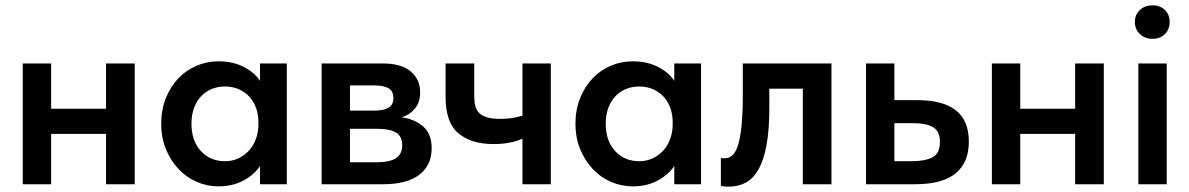

<svg xmlns="http://www.w3.org/2000/svg" viewBox="-20 -688 4442 717"><path d="M376 -188H171V0H65V-451H171V-282H376V-451H483V0H376Z M796 8Q754 8 715.5 -8.5Q677 -25 647.5 -56Q618 -87 600 -130Q582 -173 582 -226Q582 -279 599.5 -322Q617 -365 646 -395.5Q675 -426 714 -442.5Q753 -459 796 -459Q850 -459 890.5 -438Q931 -417 951 -386V-451H1051V0H951V-68Q928 -34 887.5 -13Q847 8 796 8ZM820 -86Q848 -86 871 -97Q894 -108 910.5 -126.5Q927 -145 936 -170Q945 -195 945 -224V-232Q945 -260 936.5 -284Q928 -308 912 -326Q896 -344 872.5 -354.5Q849 -365 820 -365Q794 -365 771.5 -356Q749 -347 732 -329.5Q715 -312 705 -286Q695 -260 695 -226Q695 -162 730 -124Q765 -86 820 -86Z M1181 -451H1409Q1479 -451 1514 -421Q1549 -391 1549 -343Q1549 -306 1529.5 -282.5Q1510 -259 1480 -250Q1529 -243 1560.5 -215.5Q1592 -188 1592 -134Q1592 -71 1546 -35.5Q1500 0 1410 0H1181ZM1287 -207V-82H1385Q1436 -82 1459 -97.5Q1482 -113 1482 -145Q1482 -179 1459 -193Q1436 -207 1390 -207ZM1287 -369V-275H1378Q1412 -275 1430.5 -285.5Q1449 -296 1449 -322Q1449 -348 1431 -358.5Q1413 -369 1377 -369Z M1931 -170Q1911 -161 1884 -155.5Q1857 -150 1823 -150Q1740 -150 1692 -190Q1644 -230 1644 -325V-451H1751V-329Q1751 -308 1755 -292Q1759 -276 1770 -265.5Q1781 -255 1800 -249.5Q1819 -244 1848 -244Q1892 -244 1931 -256V-451H2037V0H1931Z M2343 8Q2301 8 2262.5 -8.5Q2224 -25 2194.5 -56Q2165 -87 2147 -130Q2129 -173 2129 -226Q2129 -279 2146.5 -322Q2164 -365 2193 -395.5Q2222 -426 2261 -442.5Q2300 -459 2343 -459Q2397 -459 2437.5 -438Q2478 -417 2498 -386V-451H2598V0H2498V-68Q2475 -34 2434.5 -13Q2394 8 2343 8ZM2367 -86Q2395 -86 2418 -97Q2441 -108 2457.5 -126.5Q2474 -145 2483 -170Q2492 -195 2492 -224V-232Q2492 -260 2483.5 -284Q2475 -308 2459 -326Q2443 -344 2419.5 -354.5Q2396 -365 2367 -365Q2341 -365 2318.5 -356Q2296 -347 2279 -329.5Q2262 -312 2252 -286Q2242 -260 2242 -226Q2242 -162 2277 -124Q2312 -86 2367 -86Z M2701 9Q2690 9 2683.5 8Q2677 7 2672 6V-98Q2676 -97 2680 -97Q2684 -97 2687 -97Q2703 -97 2715.5 -108.5Q2728 -120 2736.5 -147.5Q2745 -175 2749.5 -221.5Q2754 -268 2754 -338V-451H3085V0H2978V-357H2853V-289Q2853 -204 2842.5 -146.5Q2832 -89 2812 -54.5Q2792 -20 2764 -5.5Q2736 9 2701 9Z M3214 -451H3320V-314H3407Q3501 -314 3549.5 -276Q3598 -238 3598 -159Q3598 -81 3548.5 -40.5Q3499 0 3397 0H3214ZM3385 -86Q3433 -86 3461.5 -100Q3490 -114 3490 -159Q3490 -198 3464.5 -213Q3439 -228 3390 -228H3320V-86Z M3995 -188H3790V0H3684V-451H3790V-282H3995V-451H4102V0H3995Z M4231 -451H4337V0H4231ZM4284 -543Q4255 -543 4236.5 -561Q4218 -579 4218 -606Q4218 -633 4236.5 -650.5Q4255 -668 4284 -668Q4313 -668 4330.5 -650.5Q4348 -633 4348 -606Q4348 -579 4330.5 -561Q4313 -543 4284 -543Z"/></svg>

Font: Tilda Sans Semibold
Style: Regular
Weight: 600
Designer: ParaType Ltd
Foundry: ParaType Ltd
Version: Version 1.009